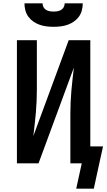

<svg xmlns="http://www.w3.org/2000/svg" viewBox="-20 -975 640 1146"><path d="M300 -815Q279 -815 258 -817.5Q237 -820 217 -827Q197 -834 179.5 -846Q162 -858 149.5 -875Q137 -892 131.5 -913Q126 -934 126 -955H234Q234 -943 239.5 -932.5Q245 -922 255 -916Q265 -910 276.5 -908Q288 -906 300 -906Q312 -906 323.5 -908Q335 -910 345 -916Q355 -922 360.5 -932.5Q366 -943 366 -955H474Q474 -934 468.5 -913Q463 -892 450.5 -875Q438 -858 420.5 -846Q403 -834 383 -827Q363 -820 342 -817.5Q321 -815 300 -815ZM540 151H435L468 0H400V-294Q400 -329 401.5 -364Q403 -399 406 -433.5Q409 -468 413 -502.5Q417 -537 421 -572L210 0H81V-735H200V-441Q200 -406 198.5 -371Q197 -336 194 -301.5Q191 -267 187 -232.5Q183 -198 179 -163L390 -735H519V-101H595L569 17Z"/></svg>

Font: Iosevka Curly Extended
Style: Bold
Weight: 700
Width: 7
Monospace: yes
Designer: Belleve Invis
Foundry: Belleve Invis
Version: Version 11.1.0; ttfautohint (v1.8.3)